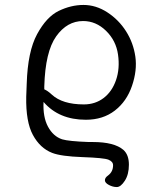

<svg xmlns="http://www.w3.org/2000/svg" viewBox="-20 -506 618 776"><path d="M156 -94Q153 -33 174 6Q195 45 231 57Q257 65 339 68H355Q442 68 479 100Q501 120 501 159.5Q501 199 484.5 224.5Q468 250 452 250Q436 250 420 241.5Q404 233 404 222.5Q404 212 417 203Q437 188 437 162Q437 147 418.5 139.5Q400 132 313.5 129Q227 126 191 112Q142 93 113 39.5Q84 -14 86 -115L88 -168Q92 -298 130 -368Q168 -438 217.5 -462Q267 -486 317.5 -486Q368 -486 414 -456Q460 -426 489.5 -379.5Q519 -333 527 -277.5Q535 -222 513.5 -159Q492 -96 444 -59Q396 -22 327 -22Q218 -22 156 -94ZM159 -145Q173 -139 189 -124Q232 -84 319 -84Q365 -84 399 -110Q433 -136 449 -182.5Q465 -229 457 -285.5Q449 -342 408.5 -381.5Q368 -421 316 -421Q251 -421 207 -359Q163 -297 159 -157Z"/></svg>

Font: Fusion Kai T
Style: Regular
Weight: 400
Designer: Fontworks Inc.
Version: Version 24.134;May 13, 2024